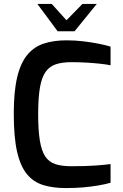

<svg xmlns="http://www.w3.org/2000/svg" viewBox="-20 -950 624 976"><path d="M315 6Q250 6 200.5 -9Q151 -24 117.5 -64Q84 -104 67 -178Q50 -252 50 -372Q50 -485 67.5 -558Q85 -631 119.5 -672Q154 -713 204 -729Q254 -745 318 -745Q362 -745 403.5 -740Q445 -735 480.5 -728Q516 -721 542 -713V-618Q525 -622 494 -625.5Q463 -629 424 -631.5Q385 -634 343 -634Q297 -634 264.5 -623.5Q232 -613 212 -585Q192 -557 183 -505Q174 -453 174 -370Q174 -288 182.5 -236Q191 -184 209.5 -155.5Q228 -127 260.5 -116Q293 -105 342 -105Q417 -105 465 -108.5Q513 -112 542 -116V-21Q514 -13 478.5 -7Q443 -1 402.5 2.5Q362 6 315 6ZM273 -791 170 -930H243L318 -847L399 -930H472L359 -791Z"/></svg>

Font: Exo Thin SemiBold
Style: Regular
Weight: 600
Version: Version 2.000